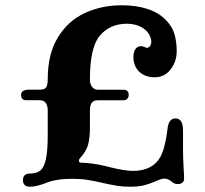

<svg xmlns="http://www.w3.org/2000/svg" viewBox="-20 -698 778 728"><path d="M67 -15Q67 -40 94 -40Q119 -40 133 -51.5Q147 -63 154 -94.5Q161 -126 161 -186V-278Q161 -318 130 -318H80Q60 -318 60 -338Q60 -358 90 -358H130Q148 -358 154.5 -366Q161 -374 161 -398Q161 -494 200 -557Q239 -620 302.5 -649Q366 -678 441.1 -678Q498 -678 541 -663.5Q584 -649 611 -620Q634 -596 642 -567Q650 -538 650 -504.1Q650 -465 627 -435Q604 -405 566.5 -405Q530 -405 508 -426Q486 -447 486 -482Q486 -502 494 -512.5Q502 -523 515 -523Q522 -523 532 -518Q539.9 -514 546.8 -521Q553.7 -528 553.7 -541Q553.7 -551 545.8 -567Q535 -586 512.5 -597Q490 -608 461 -608Q398 -608 359.5 -564Q321 -520 321 -397.5Q321 -378.6 329.5 -368.1Q338 -357.7 351 -357.7H448Q468 -357.7 468 -337.8Q468 -328.8 462.5 -323.3Q457 -317.8 448 -317.8H351Q335 -317.8 328 -308.4Q321 -298.9 321 -278V-219Q321 -176 314.5 -151Q308 -126 286 -101Q279 -94 279 -88Q279 -81 290 -81Q330 -80 377 -69L401 -63Q455 -50 484 -50Q521 -50 547.5 -63.5Q574 -77 588 -103Q607 -139 615 -208Q619 -249 645 -249Q674 -249 674 -203V-127Q674 -101 676 -65Q678 -35 678 -20Q678 -11 671.5 -5.5Q665 0 653 0Q640 0 629 -11Q615 -21 604 -21Q593 -21 571 -11L566 -9Q545 0 524.5 5Q504 10 473 10Q446.3 10 424.6 6.5Q403 3 371 -4Q337 -12 311.5 -16Q286 -20 253 -20Q190 -20 151 -3Q117 10 94 10Q67 10 67 -15Z"/></svg>

Font: Raigarh
Style: Regular
Weight: 400
Designer: jaikishan Patel
Foundry: MagicType
Version: Version 1.000;FEAKit 1.0